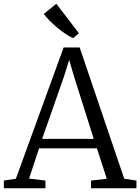

<svg xmlns="http://www.w3.org/2000/svg" viewBox="-24 -1003 746 1023"><path d="M60.5 -50.5 315 -750H400.5L638 -50.5L703 -41V0H461V-41L545 -50.5L492.5 -212.5H184L131 -51.5L218 -41V0H-3.5V-41ZM475.5 -263 369.5 -598.5 344.5 -684 317 -595.5 200.5 -263ZM365 -800Q348 -807.5 326 -822Q304 -836.5 281.8 -855Q259.5 -873.5 240.5 -892.8Q221.5 -912 209 -928.5L276 -983L396.5 -826L366 -800Z"/></svg>

Font: Merriweather 28pt Light
Style: Regular
Weight: 300
Version: Version 2.100